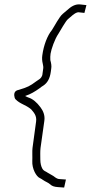

<svg xmlns="http://www.w3.org/2000/svg" viewBox="-20 -718 408 862"><path d="M368 -695 341 -698C324 -700 306 -694 288 -678C278 -670 270 -663 262 -656C246 -643 225 -601 213 -583C193 -559 176 -515 170 -470C168 -457 169 -444 172 -432C174 -424 175 -416 174 -410L170 -381C164 -363 153 -361 140 -351C116 -333 104 -326 62 -314C49 -311 43 -303 44 -289C45 -282 46 -277 49 -273C71 -250 94 -249 120 -227C131 -214 146 -199 142 -172L126 -54C124 -41 126 -9 125 4C123 41 144 75 158 81C164 84 169 87 173 90C184 98 196 101 207 111C213 117 224 121 240 122L268 124L276 88L248 86C241 86 234 83 226 77C218 70 204 64 195 58C183 49 177 52 169 37C165 29 161 16 161 -2C161 -18 160 -37 162 -54L179 -175C183 -201 173 -221 162 -236C145 -259 127 -274 108 -280C104 -281 99 -284 93 -287C94 -288 96 -288 98 -289C116 -295 136 -306 158 -322C164 -327 170 -331 175 -334C193 -346 204 -366 208 -395L210 -410C212 -421 210 -434 206 -448C205 -458 206 -468 207 -477C210 -497 226 -543 242 -566C249 -577 275 -624 285 -632C294 -639 317 -663 332 -663L359 -660Z"/></svg>

Font: Reckless Catfish
Style: It
Weight: 400
Foundry: Cannot Into Space Fonts
Version: Version 0.2894